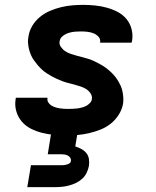

<svg xmlns="http://www.w3.org/2000/svg" viewBox="-20 -548 640 788"><path d="M252 8Q226 8 201 5.5Q176 3 152 -3Q128 -9 106.5 -20Q85 -31 69.5 -49Q54 -67 47 -91Q40 -115 44 -140L45 -147H175V-146Q173 -136 178 -128Q183 -120 190 -115.5Q197 -111 206 -108Q215 -105 224 -103.5Q233 -102 242 -101.5Q251 -101 261 -101Q270 -101 279.5 -101.5Q289 -102 297.5 -103Q306 -104 315.5 -106.5Q325 -109 333 -113Q341 -117 348.5 -124.5Q356 -132 357 -141Q359 -154 351.5 -165Q344 -176 333.5 -182.5Q323 -189 311 -193Q299 -197 286.5 -200.5Q274 -204 261.5 -207Q249 -210 237 -214.5Q225 -219 214 -224Q203 -229 192 -235Q181 -241 170.5 -248Q160 -255 151 -263.5Q142 -272 134 -281.5Q126 -291 119 -301Q112 -311 107 -322.5Q102 -334 99 -346.5Q96 -359 95 -372Q94 -385 97 -399Q100 -421 112.5 -442Q125 -463 144 -478.5Q163 -494 185.5 -503.5Q208 -513 230.5 -518.5Q253 -524 276 -526Q299 -528 321 -528Q346 -528 370.5 -525.5Q395 -523 418.5 -516.5Q442 -510 463 -499Q484 -488 499 -470Q514 -452 520 -428.5Q526 -405 522 -380L520 -373H390L391 -374Q393 -388 384 -397.5Q375 -407 363.5 -411.5Q352 -416 338.5 -417.5Q325 -419 312 -419Q300 -419 287.5 -418Q275 -417 262 -413Q249 -409 238 -400.5Q227 -392 225 -380Q222 -367 229.5 -356Q237 -345 247.5 -338Q258 -331 270 -327Q282 -323 294.5 -319.5Q307 -316 319.5 -313Q332 -310 344 -306Q356 -302 367.5 -296.5Q379 -291 390 -285Q401 -279 411 -272Q421 -265 430.5 -256.5Q440 -248 448 -239Q456 -230 462.5 -219.5Q469 -209 474.5 -197.5Q480 -186 482.5 -173.5Q485 -161 486 -148Q487 -135 485 -122Q481 -99 467.5 -77.5Q454 -56 434.5 -40.5Q415 -25 392 -16Q369 -7 345.5 -1.5Q322 4 298.5 6Q275 8 252 8ZM92 220 107 130H222Q229 130 235.5 130Q242 130 249.5 128.5Q257 127 263.5 123.5Q270 120 271 113Q272 105 268 99Q264 93 257.5 90Q251 87 244 86Q237 85 230 85H176L206 -101H314L289 53Q302 57 314 63.5Q326 70 334.5 80.5Q343 91 345 105Q347 119 345 133Q342 148 335.5 161.5Q329 175 317.5 185.5Q306 196 292.5 202.5Q279 209 264.5 213Q250 217 235.5 218.5Q221 220 207 220Z"/></svg>

Font: Iosevka XBd Ex Obl
Style: Regular
Weight: 800
Width: 7
Italic angle: -9°
Monospace: yes
Designer: Belleve Invis
Foundry: Belleve Invis
Version: Version 32.5.0; ttfautohint (v1.8.4)